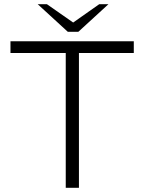

<svg xmlns="http://www.w3.org/2000/svg" viewBox="-20 -897 689 917"><path d="M294 0V-644H30V-700H619V-644H357V0ZM304 -745 319 -782 454 -877H498L354 -745ZM304 -745 160 -877H204L340 -782L354 -745Z"/></svg>

Font: REM ExtraLight
Style: Regular
Weight: 250
Designer: Octavio Pardo
Foundry: Ashler Design
Version: Version 1.005;gftools[0.9.28]